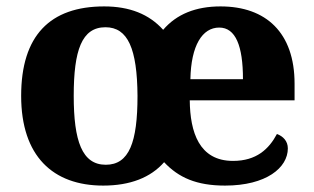

<svg xmlns="http://www.w3.org/2000/svg" viewBox="-20 -569 980 599"><path d="M302 10C386 10 450 -15 492 -63C537 -15 593 10 682 10C811 10 878 -46 878 -106C878 -129 863 -144 844 -151C819 -104 780 -67 707 -67C601 -67 573 -157 572 -256H899V-308C899 -467 810 -549 668 -549C591 -549 531 -525 489 -476C445 -525 384 -549 305 -549C136 -549 46 -458 46 -270C46 -82 145 10 302 10ZM310 -55C236 -55 210 -129 210 -270C210 -412 235 -484 309 -484C379 -484 408 -417 409 -270C409 -125 383 -55 310 -55ZM738 -322H574C576 -427 611 -483 664 -483C715 -483 738 -426 738 -322Z"/></svg>

Font: Noto Serif Hentaigana Bold
Style: Regular
Weight: 700
Designer: Kazuhiro Yamada
Foundry: nipponia
Version: Version 1.000